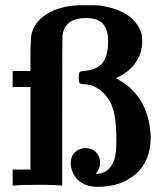

<svg xmlns="http://www.w3.org/2000/svg" viewBox="-20 -719 637 744"><path d="M153 -3Q52 -3 38 0H29V-62H98V-382H29V-444H98V-506Q98 -578 104 -595Q120 -643 172.5 -671Q225 -699 301 -699Q352 -699 363 -698Q502 -679 529 -586Q531 -577 531 -559Q531 -514 507 -479Q485 -444 439 -421L429 -416Q437 -411 455 -401Q559 -331 564 -188Q564 -96 507 -45.5Q450 5 358 5Q306 5 277 -27Q254 -55 254 -88Q254 -113 270.5 -129Q287 -145 312 -145Q336 -145 352 -129Q368 -113 368 -88Q368 -65 351 -45H358Q405 -49 423 -101Q431 -124 431 -178Q431 -256 417 -299.5Q403 -343 366 -372Q335 -393 301 -393Q291 -393 288 -398.5Q285 -404 285 -418Q285 -436 290 -441Q294 -443 312 -445Q349 -448 373 -470Q399 -499 399 -557Q399 -604 379 -626.5Q359 -649 313 -649Q229 -649 222 -579Q221 -572 221 -284V0H217Q216 0 211.5 -0.5Q207 -1 199 -1.5Q191 -2 186 -2Q181 -2 170.5 -2.5Q160 -3 153 -3Z"/></svg>

Font: KaTeX_Main
Style: Bold
Weight: 700
Version: Version 1.1; ttfautohint (v1.3)